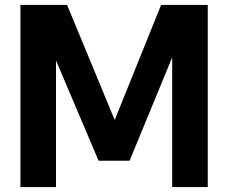

<svg xmlns="http://www.w3.org/2000/svg" viewBox="-20 -760 927 780"><path d="M63 0V-740H252.5L446 -272.5L634.5 -740H824V0H679.5V-527L506.5 -107H380.5L207.5 -514.5V0Z"/></svg>

Font: Encode Sans SemiCondensed SemiCondensed
Style: Bold
Weight: 700
Width: 4
Designer: Multiple Designers
Foundry: Impallari Type
Version: Version 3.000; ttfautohint (v1.8.3) -l 8 -r 50 -G 200 -x 14 